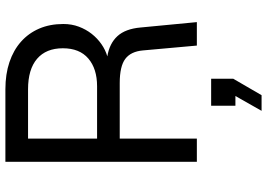

<svg xmlns="http://www.w3.org/2000/svg" viewBox="-159 -591 990 712"><g transform="rotate(-90 336.0 -235.0)"><path d="M92 0V-710H361Q417 -710 461.5 -695Q506 -680 537.5 -652Q569 -624 586 -584.5Q603 -545 603 -495Q603 -464 593 -437.5Q583 -411 566.5 -390Q550 -369 528.5 -354Q507 -339 483 -332Q531 -324 558 -294.5Q585 -265 590 -209L610 0H523L505 -200Q501 -245 473.5 -265.5Q446 -286 384 -286H178V0ZM178 -370H372Q437 -370 475 -402.5Q513 -435 513 -497Q513 -559 474 -592.5Q435 -626 361 -626H178ZM281 240 336 143H300V53H400V135L339 240Z"/></g></svg>

Font: Geist
Style: Regular
Weight: 400
Designer: Basement.studio, Andrés Briganti, Mateo Zaragoza
Foundry: Basement.studio, Vercel, Andrés Briganti, Guido Ferreyra, Mateo Zaragoza
Version: Version 1.401